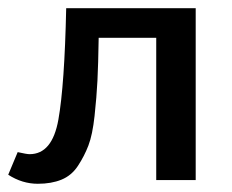

<svg xmlns="http://www.w3.org/2000/svg" viewBox="-32 -438 564 467"><path d="M444 -418V0H348V-346H208Q207 -281 205 -241.5Q203 -202 198 -156Q193 -110 183 -84Q173 -58 157.5 -34.5Q142 -11 117.5 -1Q93 9 60 9Q22 9 -12 -13L11 -68Q33 -63 40 -63Q95 -63 110 -147Q125 -231 129 -418Z"/></svg>

Font: EauTestText Semibold
Style: Regular
Weight: 600
Designer: Christian Thalmann (Catharsis Fonts)
Version: Version 0.001;PS 000.001;hotconv 1.0.88;makeotf.lib2.5.64775